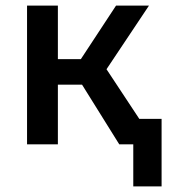

<svg xmlns="http://www.w3.org/2000/svg" viewBox="-20 -515 623 685"><path d="M455.5 150V-91H556.5V150ZM405.5 0 241.5 -263 394 -495H511.5L360 -268L537 0ZM76.5 0V-495H186.5V-304H335.5V-213H186.5V0Z"/></svg>

Font: Geologica Roman
Style: Regular
Weight: 400
Designer: Sindre Bremnes, Frode Helland
Foundry: Monokrom Skriftforlag AS
Version: Version 1.010;gftools[0.9.28]